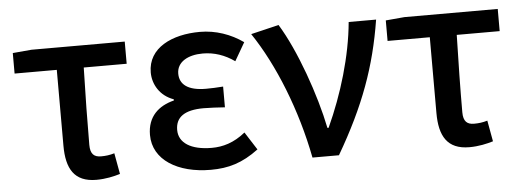

<svg xmlns="http://www.w3.org/2000/svg" viewBox="-43 -676 2179 802"><g transform="rotate(-5 1046.5 -275.0)"><path d="M332 14C371 14 406 6 432 -2L416 -90C396 -84 379 -82 360 -82C331 -82 315 -95 315 -134C315 -230 317 -343 320 -458H500V-551H109L30 -544V-458H207V-140C207 -44 239 14 332 14Z M812 14C886 14 945 -3 1013 -54L965 -129C917 -90 870 -77 824 -77C736 -77 686 -110 686 -164C686 -218 724 -245 804 -245C832 -245 861 -243 893 -241V-328C867 -326 843 -325 821 -325C745 -325 711 -353 711 -398C711 -447 758 -473 820 -473C868 -473 912 -458 953 -429L997 -505C945 -542 882 -564 816 -564C699 -564 597 -516 597 -413C597 -363 626 -313 683 -293V-288C619 -272 571 -231 571 -153C571 -48 674 14 812 14Z M1239 0H1350C1465 -197 1523 -357 1554 -551H1439C1426 -409 1379 -253 1317 -118H1312C1284 -257 1216 -451 1146 -564L1029 -536C1122 -398 1200 -202 1239 0Z M1896 14C1935 14 1970 6 1996 -2L1980 -90C1960 -84 1943 -82 1924 -82C1895 -82 1879 -95 1879 -134C1879 -230 1881 -343 1884 -458H2064V-551H1673L1594 -544V-458H1771V-140C1771 -44 1803 14 1896 14Z"/></g></svg>

Font: Noto Sans CJK SC Medium
Style: Regular
Weight: 500
Designer: Ryoko NISHIZUKA 西塚涼子 (kana, bopomofo & ideographs); Paul D. Hunt (Latin, Greek & Cyrillic); Sandoll Communications 산돌커뮤니
Foundry: Adobe
Version: Version 2.004;hotconv 1.0.118;makeotfexe 2.5.65603